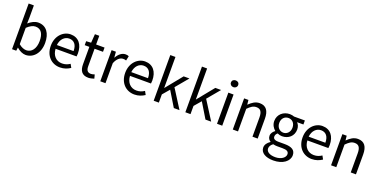

<svg xmlns="http://www.w3.org/2000/svg" viewBox="-18 -1846 6209 3145"><g transform="rotate(20 3086.0 -273.0)"><path d="M331 13C456 13 567 -94 567 -281C567 -447 491 -557 350 -557C290 -557 229 -523 180 -480L183 -578V-796H92V0H165L173 -56H176C224 -12 281 13 331 13ZM316 -63C280 -63 231 -78 183 -120V-405C235 -454 283 -480 329 -480C432 -480 472 -399 472 -279C472 -144 406 -63 316 -63Z M929 13C1003 13 1061 -12 1109 -43L1076 -103C1036 -76 993 -60 940 -60C837 -60 766 -134 760 -250H1126C1128 -263 1130 -282 1130 -302C1130 -457 1052 -557 914 -557C788 -557 669 -447 669 -271C669 -92 785 13 929 13ZM759 -315C770 -422 838 -484 915 -484C1000 -484 1050 -425 1050 -315Z M1424 13C1457 13 1493 3 1524 -7L1506 -75C1488 -68 1463 -61 1444 -61C1381 -61 1360 -99 1360 -166V-469H1507V-543H1360V-695H1284L1273 -543L1188 -538V-469H1269V-168C1269 -59 1308 13 1424 13Z M1630 0H1721V-349C1757 -442 1813 -474 1858 -474C1880 -474 1893 -472 1911 -465L1928 -545C1911 -554 1894 -557 1870 -557C1809 -557 1754 -513 1716 -444H1713L1705 -543H1630Z M2226 13C2300 13 2358 -12 2406 -43L2373 -103C2333 -76 2290 -60 2237 -60C2134 -60 2063 -134 2057 -250H2423C2425 -263 2427 -282 2427 -302C2427 -457 2349 -557 2211 -557C2085 -557 1966 -447 1966 -271C1966 -92 2082 13 2226 13ZM2056 -315C2067 -422 2135 -484 2212 -484C2297 -484 2347 -425 2347 -315Z M2561 0H2651V-143L2753 -262L2912 0H3011L2805 -325L2987 -543H2886L2653 -256H2651V-796H2561Z M3113 0H3203V-143L3305 -262L3464 0H3563L3357 -325L3539 -543H3438L3205 -256H3203V-796H3113Z M3665 0H3756V-543H3665ZM3711 -655C3747 -655 3774 -680 3774 -714C3774 -751 3747 -773 3711 -773C3675 -773 3648 -751 3648 -714C3648 -680 3675 -655 3711 -655Z M3940 0H4031V-394C4086 -449 4124 -477 4180 -477C4252 -477 4283 -434 4283 -332V0H4374V-344C4374 -483 4322 -557 4208 -557C4134 -557 4078 -516 4026 -465H4023L4015 -543H3940Z M4734 250C4902 250 5008 163 5008 62C5008 -27 4945 -67 4819 -67H4713C4640 -67 4618 -91 4618 -126C4618 -156 4633 -174 4653 -191C4677 -179 4707 -172 4734 -172C4844 -172 4932 -245 4932 -361C4932 -408 4914 -448 4888 -473H4999V-543H4810C4791 -550 4764 -557 4734 -557C4624 -557 4530 -482 4530 -363C4530 -298 4565 -246 4601 -217V-213C4573 -193 4540 -157 4540 -112C4540 -69 4561 -40 4590 -23V-19C4539 14 4509 58 4509 104C4509 198 4601 250 4734 250ZM4734 -234C4671 -234 4618 -284 4618 -363C4618 -443 4670 -490 4734 -490C4798 -490 4849 -442 4849 -363C4849 -284 4796 -234 4734 -234ZM4747 188C4648 188 4589 150 4589 92C4589 60 4606 28 4645 0C4669 6 4695 9 4715 9H4809C4881 9 4920 26 4920 76C4920 133 4851 188 4747 188Z M5318 13C5392 13 5450 -12 5498 -43L5465 -103C5425 -76 5382 -60 5329 -60C5226 -60 5155 -134 5149 -250H5515C5517 -263 5519 -282 5519 -302C5519 -457 5441 -557 5303 -557C5177 -557 5058 -447 5058 -271C5058 -92 5174 13 5318 13ZM5148 -315C5159 -422 5227 -484 5304 -484C5389 -484 5439 -425 5439 -315Z M5653 0H5744V-394C5799 -449 5837 -477 5893 -477C5965 -477 5996 -434 5996 -332V0H6087V-344C6087 -483 6035 -557 5921 -557C5847 -557 5791 -516 5739 -465H5736L5728 -543H5653Z"/></g></svg>

Font: Source Han Sans KR Regular
Style: Regular
Weight: 400
Designer: Ryoko NISHIZUKA (kana & ideographs); Paul D. Hunt (Latin, Greek & Cyrillic); Wenlong ZHANG (bopomofo); Sandoll Communica
Foundry: Adobe Systems Incorporated
Version: Version 1.004;PS 1.004;hotconv 1.0.82;makeotf.lib2.5.63406